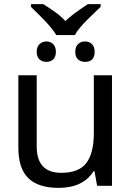

<svg xmlns="http://www.w3.org/2000/svg" viewBox="-20 -901 638 931"><path d="M253 -731Q241 -751 221 -774.5Q201 -798 169 -829.5Q137 -861 130 -868V-881H190Q194 -878 207.5 -869.5Q221 -861 226.5 -857Q232 -853 244 -845Q256 -837 263 -831Q270 -825 279.5 -816.5Q289 -808 297 -799Q327 -829 406 -881H468V-868Q460 -860 436.5 -837.5Q413 -815 399 -801Q385 -787 368 -767Q351 -747 343 -731ZM158 -650Q158 -674 171.5 -687Q185 -700 205 -700Q225 -700 238 -687Q251 -674 251 -650Q251 -625 238 -613Q225 -601 205 -601Q185 -601 171.5 -613Q158 -625 158 -650ZM392 -601Q372 -601 358.5 -613Q345 -625 345 -650Q345 -674 358.5 -687Q372 -700 392 -700Q413 -700 426 -687Q439 -674 439 -650Q439 -601 392 -601ZM523 -536V0H451L438 -71H434Q383 10 264 10Q166 10 117.5 -37Q69 -84 69 -185V-536H158V-191Q158 -63 277 -63Q363 -63 399 -111Q435 -159 435 -257V-536Z"/></svg>

Font: Advent Sans Logo
Style: Regular
Weight: 400
Designer: Types & Symbols
Foundry: Types & Symbols
Version: Version 1.002